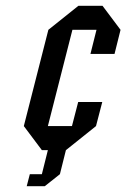

<svg xmlns="http://www.w3.org/2000/svg" viewBox="-20 -520 438 665"><path d="M145.8 0H125L62.5 -83.3L147.5 -416.7L251.7 -500H335L397.5 -416.7L376.7 -333.3H293.3L314.2 -416.7H230.8L145.8 -83.3H229.2L250.8 -166.7H334.2L312.5 -83.3L208.3 0L187.5 83.3L135 125H72.5L83.3 83.3H125Z"/></svg>

Font: Yulong
Style: Italic
Weight: 400
Italic angle: -14.25°
Designer: GGBotNet
Foundry: f0n7.com
Version: 1.00